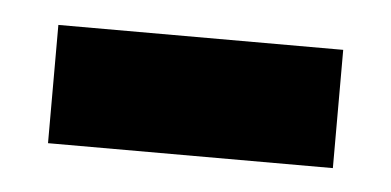

<svg xmlns="http://www.w3.org/2000/svg" viewBox="-26 -385 379 186"><g transform="rotate(5 163.5 -291.5)"><path d="M302 -349V-234H25V-349Z"/></g></svg>

Font: Gemunu Libre ExtraBold
Style: Regular
Weight: 800
Designer: Puspanada Ekanayake, Sola Matas, Pathum Egodawatta, Kosala Senevirathne
Foundry: mooniak
Version: Version 1.100